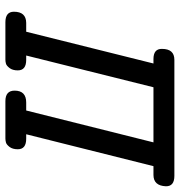

<svg xmlns="http://www.w3.org/2000/svg" viewBox="2 -652 651 694"><g transform="rotate(90 327.0 -305.5)"><path d="M22.9 -30.8Q22.9 -74.7 63 -75.2H95.2L210 -535.2H193.8Q156.7 -535.2 157.2 -565.9Q157.2 -610.8 196.8 -610.8H616.2Q654.3 -610.8 653.8 -580.1Q651.9 -535.2 612.8 -535.2H581.1L465.8 -75.2H481.9Q520 -75.2 520 -44.9Q520 -25.9 511.5 -14.9Q502.9 -3.9 495.4 -2Q487.8 0 481 0H346.2Q308.1 0 308.1 -33.2Q308.1 -75.2 351.1 -75.2H379.9L495.1 -535.2H295.9L181.2 -75.2H196.8Q234.9 -75.2 234.9 -44.9Q234.9 -25.9 226.3 -14.9Q217.8 -3.9 210.4 -2Q203.1 0 195.8 0H61Q22.9 0 22.9 -30.8Z"/></g></svg>

Font: CMU Typewriter Text
Style: BoldItalic
Weight: 700
Italic angle: -14.04°
Version: Version 0.7.0